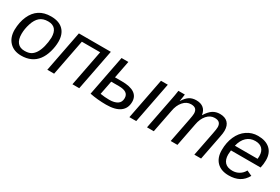

<svg xmlns="http://www.w3.org/2000/svg" viewBox="52 -1336 3127 2145"><g transform="rotate(30 1615.5 -264.0)"><path d="M524.4 -333.5Q524.4 -270 504.9 -201.4Q485.4 -132.8 449 -85.2Q412.6 -37.6 359.9 -13.9Q307.1 9.8 239.7 9.8Q144 9.8 88.4 -47.9Q32.7 -105.5 32.7 -204.6Q34.7 -304.2 68.8 -381.3Q103 -458.5 163.6 -498Q224.1 -537.6 313.5 -537.6Q416 -537.6 470.2 -484.1Q524.4 -430.7 524.4 -333.5ZM433.6 -333.5Q433.6 -473.1 312.5 -473.1Q246.6 -473.1 206.8 -439.2Q167 -405.3 145 -336.4Q123 -267.6 123 -203.1Q123 -130.9 154.3 -93Q185.5 -55.2 245.1 -55.2Q295.4 -55.2 325.9 -72Q356.4 -88.9 379.4 -124.8Q402.3 -160.6 416.7 -216.3Q431.2 -272 433.6 -333.5Z M1087.4 -528.3 984.9 0H897L986.8 -464.4H750.5L660.6 0H572.8L675.3 -528.3Z M1631.8 0 1734.4 -528.3H1822.3L1719.7 0ZM1573.7 -163.6Q1573.7 -79.1 1513.4 -34.7Q1453.1 9.8 1335.4 9.8Q1225.1 9.8 1125 -10.3L1225.6 -528.3H1313.5L1270 -304.7H1359.9Q1465.8 -304.7 1519.8 -269Q1573.7 -233.4 1573.7 -163.6ZM1223.1 -64.9Q1281.7 -55.2 1338.4 -55.2Q1404.3 -55.2 1442.4 -79.6Q1480.5 -104 1480.5 -156.7Q1480.5 -199.7 1450 -220.7Q1419.4 -241.7 1355 -241.7H1257.8Z M2164.6 0 2225.1 -309.6Q2237.3 -370.6 2237.3 -394.5Q2237.3 -431.2 2218.8 -450.4Q2200.2 -469.7 2158.2 -469.7Q2101.6 -469.7 2059.3 -421.4Q2017.1 -373 2003.9 -294.9L1946.3 0H1858.9L1939.9 -415.5Q1949.7 -461.9 1959 -528.3H2042Q2042 -522.9 2036.9 -490.5Q2031.7 -458 2028.3 -438H2029.8Q2065.4 -493.7 2101.3 -515.6Q2137.2 -537.6 2187 -537.6Q2246.1 -537.6 2280.8 -508.5Q2315.4 -479.5 2322.3 -424.3Q2362.8 -487.8 2402.1 -512.7Q2441.4 -537.6 2492.2 -537.6Q2558.1 -537.6 2593.5 -502Q2628.9 -466.3 2628.9 -398.9Q2628.9 -367.7 2618.7 -318.8L2556.6 0H2469.7L2530.3 -309.6Q2542.5 -370.6 2542.5 -394.5Q2542.5 -431.2 2523.9 -450.4Q2505.4 -469.7 2463.4 -469.7Q2406.7 -469.7 2364.7 -422.1Q2322.8 -374.5 2309.1 -296.4L2251.5 0Z M2800.3 -245.6Q2797.4 -228.5 2795.9 -190.4Q2795.9 -125.5 2828.4 -90.8Q2860.8 -56.2 2926.3 -56.2Q2973.6 -56.2 3012.2 -79.6Q3050.8 -103 3072.3 -143.6L3139.6 -112.8Q3104 -48.8 3049.1 -19.5Q2994.1 9.8 2916 9.8Q2817.9 9.8 2763.4 -44.7Q2709 -99.1 2709 -197.8Q2709 -295.9 2743.7 -373.8Q2778.3 -451.7 2841.3 -494.9Q2904.3 -538.1 2982.9 -538.1Q3083 -538.1 3138.7 -487.8Q3194.3 -437.5 3194.3 -345.7Q3194.3 -294.4 3182.6 -245.6ZM3105 -313 3106.9 -348.1Q3106.9 -408.7 3075.4 -440.9Q3043.9 -473.1 2984.9 -473.1Q2919.4 -473.1 2874.8 -431.4Q2830.1 -389.6 2812 -313Z"/></g></svg>

Font: Liberation Sans
Style: Italic
Weight: 400
Italic angle: -12°
Designer: Steve Matteson
Foundry: Ascender Corporation
Version: Version 2.1.5